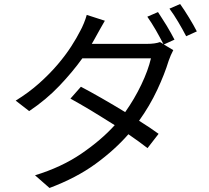

<svg xmlns="http://www.w3.org/2000/svg" viewBox="-20 -866 1040 954"><path d="M765 -806Q774 -792 785 -775Q796 -758 807.5 -739.5Q819 -721 829 -702.5Q839 -684 847 -669L794 -645L841 -617Q835 -606 828.5 -591Q822 -576 818 -564Q798 -498 761 -419Q724 -340 671 -266Q700 -248 724.5 -231.5Q749 -215 768 -201L713 -130Q676 -159 618 -199Q550 -121 454.5 -51.5Q359 18 226 68L154 5Q285 -35 383.5 -102Q482 -169 550 -244Q520 -263 490 -281.5Q460 -300 431.5 -317.5Q403 -335 377 -349.5Q351 -364 330 -376L382 -435Q426 -412 484.5 -378.5Q543 -345 602 -309Q648 -374 682 -445Q716 -516 730 -576H389Q341 -509 275.5 -440Q210 -371 125 -314L58 -366Q123 -406 175 -452.5Q227 -499 266.5 -545.5Q306 -592 334 -635.5Q362 -679 379 -713Q387 -727 396.5 -750Q406 -773 411 -792L501 -763Q489 -743 477 -721Q465 -699 457 -685Q452 -676 447 -667Q442 -658 436 -648H709Q751 -648 775 -657L792 -647Q784 -662 774.5 -680Q765 -698 754.5 -716Q744 -734 733 -751.5Q722 -769 712 -783ZM875 -846Q885 -832 896.5 -814.5Q908 -797 919.5 -778Q931 -759 941 -741.5Q951 -724 958 -710L905 -686Q888 -719 865.5 -757Q843 -795 822 -823Z"/></svg>

Font: SpoqaHanSansJP-Regular
Style: Regular
Weight: 400
Designer: [Source Han Sans]
Ryoko NISHIZUKA  (kana & ideographs); Paul D. Hunt (Latin, Greek & Cyrillic); Wenlong ZHANG  (bopomofo
Foundry: Spoqa (http://bi.spoqa.com)
Version: Version 1.002.20150607